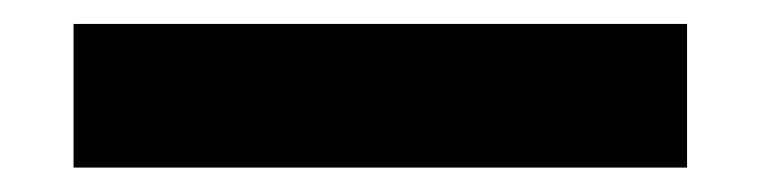

<svg xmlns="http://www.w3.org/2000/svg" viewBox="-20 -425 626 158"><path d="M40.5 -287.1V-405.3H545.4V-287.1Z"/></svg>

Font: Cascadia Code PL
Style: Regular
Weight: 400
Monospace: yes
Designer: Aaron Bell
Foundry: Saja Typeworks
Version: Version 2102.003